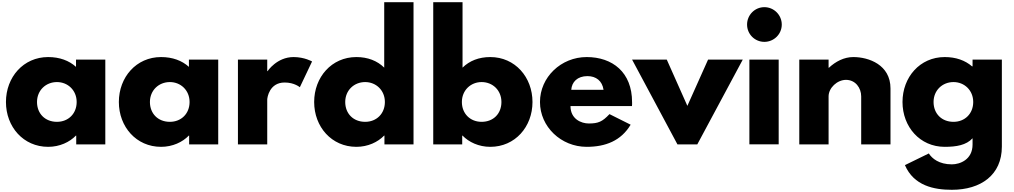

<svg xmlns="http://www.w3.org/2000/svg" viewBox="-20 -1311 9204 1743"><path d="M34 -385C34 -160 192 22 417 22C522 22 612 -21 669 -80H672V0H936V-770H670V-704C607 -761 521 -793 417 -793C192 -793 34 -610 34 -385ZM316 -385C316 -491 396 -566 497 -566C596 -566 676 -491 676 -385C676 -280 601 -205 497 -205C389 -205 316 -280 316 -385Z M1059 -385C1059 -160 1217 22 1442 22C1547 22 1637 -21 1694 -80H1697V0H1961V-770H1695V-704C1632 -761 1546 -793 1442 -793C1217 -793 1059 -610 1059 -385ZM1341 -385C1341 -491 1421 -566 1522 -566C1621 -566 1701 -491 1701 -385C1701 -280 1626 -205 1522 -205C1414 -205 1341 -280 1341 -385Z M2140 0H2406V-406C2406 -426 2426 -562 2564 -562C2653 -562 2702 -519 2702 -519L2813 -753C2813 -753 2744 -793 2645 -793C2493 -793 2409 -665 2409 -665H2406V-770H2140Z M2832 -385C2832 -160 2990 22 3215 22C3320 22 3410 -21 3467 -80H3470V0H3734V-1291H3468V-697C3405 -759 3319 -793 3215 -793C2990 -793 2832 -610 2832 -385ZM3114 -385C3114 -491 3194 -566 3295 -566C3394 -566 3474 -491 3474 -385C3474 -280 3399 -205 3295 -205C3187 -205 3114 -280 3114 -385Z M4814 -385C4814 -610 4656 -793 4431 -793C4327 -793 4242 -759 4179 -697V-1291H3913V0H4176V-80H4179C4236 -21 4326 22 4431 22C4656 22 4814 -160 4814 -385ZM4532 -385C4532 -280 4460 -205 4352 -205C4248 -205 4173 -280 4173 -385C4173 -491 4253 -566 4352 -566C4453 -566 4532 -491 4532 -385Z M5717 -348C5719 -357 5718 -373 5718 -384C5718 -655 5540 -793 5306 -793C5073 -793 4882 -610 4882 -385C4882 -161 5073 22 5306 22C5477 22 5618 -33 5705 -179L5513 -275C5448 -206 5411 -190 5325 -190C5257 -190 5159 -230 5159 -348ZM5166 -496C5171 -566 5221 -620 5313 -620C5391 -620 5447 -577 5459 -496Z M6033 -770H5718L6130 0H6310L6723 -770H6408L6220 -350Z M6919 -1246C6832 -1246 6762 -1175 6762 -1088C6762 -1001 6832 -931 6919 -931C7006 -931 7077 -1001 7077 -1088C7077 -1175 7006 -1246 6919 -1246ZM6783 -770H7049V-1H6783Z M7236 0H7502V-436C7502 -513 7580 -586 7660 -586C7746 -586 7798 -513 7798 -436V0H8064V-508C8064 -723 7867 -793 7726 -793C7642 -793 7565 -752 7505 -696H7502V-770H7236Z M8195 188C8276 376 8460 412 8621 412C8884 412 9075 278 9075 20V-770H8809V-709H8804C8741 -763 8658 -793 8556 -793C8331 -793 8173 -610 8173 -385C8173 -160 8331 22 8556 22C8661 22 8752 7 8809 -56V1C8809 138 8695 181 8621 181C8505 181 8441 128 8412 82ZM8455 -385C8455 -491 8535 -566 8636 -566C8735 -566 8815 -491 8815 -385C8815 -280 8740 -205 8636 -205C8528 -205 8455 -280 8455 -385Z"/></svg>

Font: Poland Can Into
Style: BigWritings
Weight: 700
Foundry: Cannot Into Space Fonts
Version: Version 0.92